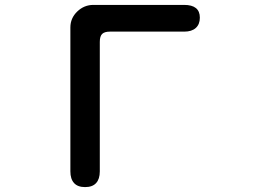

<svg xmlns="http://www.w3.org/2000/svg" viewBox="-20 -735 1040 783"><path d="M361 -715H731Q795 -715 795 -663Q795 -636 778.5 -621Q762 -606 731 -606H428Q406 -606 396.5 -596.5Q387 -587 387 -564V-36Q387 -5 372 11.5Q357 28 327 28Q297 28 282 11.5Q267 -5 267 -36V-623Q267 -661 295 -688Q323 -715 361 -715Z"/></svg>

Font: 寒蝉全圆体 Bold
Style: Regular
Weight: 700
Designer: Warren2060
      Designed by Motoya company      

      [Varela Round]
      Joe Prince(Latin component); Avraham Cornf
Foundry: ChillType
Version: Version 3.200